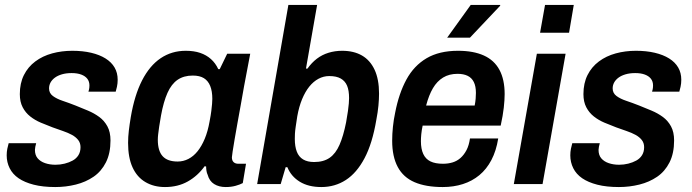

<svg xmlns="http://www.w3.org/2000/svg" viewBox="-20 -743 2793 775"><path d="M203 12Q153 12 116 2.5Q79 -7 55 -23.5Q31 -40 19 -64Q7 -88 7 -116Q7 -130 9.5 -142.5Q12 -155 15 -165H126Q124 -158 122.5 -150.5Q121 -143 121 -138Q121 -117 132 -104Q143 -91 162 -84.5Q181 -78 204 -78Q223 -78 241 -82.5Q259 -87 273.5 -95Q288 -103 296.5 -116.5Q305 -130 305 -149Q305 -166 295.5 -178Q286 -190 270.5 -198.5Q255 -207 234.5 -214Q214 -221 192 -229Q168 -238 144.5 -248Q121 -258 102 -273Q83 -288 71.5 -310Q60 -332 60 -363Q60 -407 76.5 -440Q93 -473 122.5 -495Q152 -517 190.5 -527.5Q229 -538 272 -538Q314 -538 348 -530Q382 -522 406 -507Q430 -492 442.5 -470.5Q455 -449 455 -421Q455 -406 452 -392.5Q449 -379 447 -373H337Q340 -383 340.5 -389Q341 -395 341 -398Q341 -414 332.5 -425Q324 -436 308 -442Q292 -448 269 -448Q247 -448 230 -443Q213 -438 201.5 -429.5Q190 -421 184 -410Q178 -399 178 -386Q178 -367 193.5 -355.5Q209 -344 233 -336Q257 -328 285 -317Q310 -307 335 -296.5Q360 -286 380.5 -271Q401 -256 413.5 -233Q426 -210 426 -176Q426 -124 407.5 -87.5Q389 -51 357.5 -29.5Q326 -8 286 2Q246 12 203 12Z M646 12Q601 12 567 -8Q533 -28 515 -67.5Q497 -107 497 -166Q497 -190 500 -215.5Q503 -241 508 -271Q523 -359 553.5 -418.5Q584 -478 628.5 -508Q673 -538 730 -538Q763 -538 788 -529.5Q813 -521 831.5 -504.5Q850 -488 861 -464H867L897 -526H990L965 -394Q959 -359 952 -320.5Q945 -282 938.5 -246Q932 -210 927 -180.5Q922 -151 919 -131.5Q916 -112 916 -108Q916 -95 923 -88.5Q930 -82 942 -82H973L960 -4Q949 2 931 7Q913 12 891 12Q864 12 844.5 0Q825 -12 818 -38Q815 -44 813.5 -53Q812 -62 812 -71L806 -72Q778 -33 738 -10.5Q698 12 646 12ZM697 -91Q720 -91 740.5 -101.5Q761 -112 777.5 -132.5Q794 -153 806.5 -183Q819 -213 826 -253Q831 -279 833 -295.5Q835 -312 836 -323.5Q837 -335 837 -344Q837 -375 828.5 -396Q820 -417 803 -427.5Q786 -438 758 -438Q722 -438 697 -421Q672 -404 656 -368Q640 -332 630 -277Q625 -250 622.5 -232Q620 -214 618.5 -201.5Q617 -189 617 -179Q617 -134 636.5 -112.5Q656 -91 697 -91Z M1277 12Q1225 12 1190 -9.5Q1155 -31 1140 -68H1133L1113 0H1018L1144 -723H1260L1215 -466H1221Q1238 -490 1259 -506Q1280 -522 1306 -530Q1332 -538 1361 -538Q1408 -538 1441 -519Q1474 -500 1492 -461.5Q1510 -423 1510 -365Q1510 -343 1507.5 -316.5Q1505 -290 1499 -259Q1483 -164 1451.5 -104.5Q1420 -45 1376 -16.5Q1332 12 1277 12ZM1248 -89Q1286 -89 1310.5 -106Q1335 -123 1350.5 -158.5Q1366 -194 1377 -249Q1382 -277 1384.5 -295Q1387 -313 1388 -325.5Q1389 -338 1389 -347Q1389 -378 1381 -397Q1373 -416 1355.5 -426Q1338 -436 1309 -436Q1286 -436 1265.5 -425Q1245 -414 1228.5 -393.5Q1212 -373 1199.5 -343Q1187 -313 1180 -274Q1176 -248 1173.5 -231Q1171 -214 1170.5 -203Q1170 -192 1170 -182Q1170 -152 1178 -131Q1186 -110 1203.5 -99.5Q1221 -89 1248 -89Z M1767 12Q1699 12 1653.5 -7.5Q1608 -27 1585.5 -69Q1563 -111 1563 -175Q1563 -202 1566 -231Q1569 -260 1575 -288Q1590 -366 1620.5 -422Q1651 -478 1702 -508Q1753 -538 1829 -538Q1891 -538 1933 -519Q1975 -500 1996 -461Q2017 -422 2017 -363Q2017 -340 2013.5 -308.5Q2010 -277 2001 -236H1686Q1682 -217 1680.5 -201.5Q1679 -186 1679 -173Q1679 -142 1688.5 -121.5Q1698 -101 1717.5 -91.5Q1737 -82 1768 -82Q1789 -82 1807 -87.5Q1825 -93 1839 -105.5Q1853 -118 1863 -137Q1873 -156 1877 -184H1991Q1983 -134 1963.5 -97Q1944 -60 1915 -36Q1886 -12 1848.5 0Q1811 12 1767 12ZM1700 -317H1896Q1899 -332 1900 -345Q1901 -358 1901 -368Q1901 -395 1892.5 -412Q1884 -429 1867.5 -437Q1851 -445 1827 -445Q1793 -445 1768.5 -430Q1744 -415 1727.5 -387Q1711 -359 1700 -317ZM1785 -591 1880 -723H1999V-720L1877 -591Z M2160 -611 2180 -723H2296L2277 -611ZM2054 0 2147 -526H2263L2170 0Z M2478 12Q2428 12 2391 2.5Q2354 -7 2330 -23.5Q2306 -40 2294 -64Q2282 -88 2282 -116Q2282 -130 2284.5 -142.5Q2287 -155 2290 -165H2401Q2399 -158 2397.5 -150.5Q2396 -143 2396 -138Q2396 -117 2407 -104Q2418 -91 2437 -84.5Q2456 -78 2479 -78Q2498 -78 2516 -82.5Q2534 -87 2548.5 -95Q2563 -103 2571.5 -116.5Q2580 -130 2580 -149Q2580 -166 2570.5 -178Q2561 -190 2545.5 -198.5Q2530 -207 2509.5 -214Q2489 -221 2467 -229Q2443 -238 2419.5 -248Q2396 -258 2377 -273Q2358 -288 2346.5 -310Q2335 -332 2335 -363Q2335 -407 2351.5 -440Q2368 -473 2397.5 -495Q2427 -517 2465.5 -527.5Q2504 -538 2547 -538Q2589 -538 2623 -530Q2657 -522 2681 -507Q2705 -492 2717.5 -470.5Q2730 -449 2730 -421Q2730 -406 2727 -392.5Q2724 -379 2722 -373H2612Q2615 -383 2615.5 -389Q2616 -395 2616 -398Q2616 -414 2607.5 -425Q2599 -436 2583 -442Q2567 -448 2544 -448Q2522 -448 2505 -443Q2488 -438 2476.5 -429.5Q2465 -421 2459 -410Q2453 -399 2453 -386Q2453 -367 2468.5 -355.5Q2484 -344 2508 -336Q2532 -328 2560 -317Q2585 -307 2610 -296.5Q2635 -286 2655.5 -271Q2676 -256 2688.5 -233Q2701 -210 2701 -176Q2701 -124 2682.5 -87.5Q2664 -51 2632.5 -29.5Q2601 -8 2561 2Q2521 12 2478 12Z"/></svg>

Font: Archivo SemiCondensed SemiBold
Style: Italic
Weight: 600
Width: 4
Italic angle: -10°
Designer: Hector Gatti
Foundry: Omnibus-Type
Version: Version 2.001